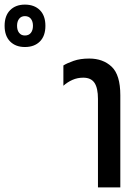

<svg xmlns="http://www.w3.org/2000/svg" viewBox="-247 -813 605 833"><path d="M178 0V-384Q178 -431 163 -453.5Q148 -476 114 -476Q89 -476 67.5 -466.5Q46 -457 28 -441V-529Q44 -539 72.5 -549Q101 -559 140 -559Q200 -559 237.5 -523.5Q275 -488 275 -400V0ZM-139 -609Q-179 -609 -203 -633Q-227 -657 -227 -701Q-227 -745 -203 -769Q-179 -793 -139 -793Q-98 -793 -74 -769Q-50 -745 -50 -701Q-50 -657 -74 -633Q-98 -609 -139 -609ZM-139 -659Q-122 -659 -113 -670.5Q-104 -682 -104 -701Q-104 -720 -113 -731.5Q-122 -743 -139 -743Q-155 -743 -164 -731.5Q-173 -720 -173 -701Q-173 -682 -164 -670.5Q-155 -659 -139 -659Z"/></svg>

Font: Noto Sans Thai ExtCond Med
Style: Regular
Weight: 500
Width: 2
Designer: Monotype Design Team
Foundry: Monotype Imaging Inc.
Version: Version 2.002; ttfautohint (v1.8.4.7-5d5b)